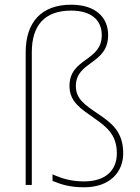

<svg xmlns="http://www.w3.org/2000/svg" viewBox="-20 -785 594 815"><path d="M439 -636C439 -713 384 -765 282 -765C157 -765 89 -692 89 -563V0H115V-563C115 -676 168 -740 282 -740C367 -740 412 -700 412 -636C412 -523 275 -540 275 -420C275 -352 324 -323 382 -282C435 -245 476 -211 476 -134C476 -62 428 -15 337 -15C287 -15 247 -25 203 -45V-17C238 -3 274 10 337 10C449 10 503 -57 503 -134C503 -227 453 -263 396 -302C338 -341 302 -366 302 -420C302 -526 439 -511 439 -636Z"/></svg>

Font: Noto Sans Lao UI Thin
Style: Regular
Weight: 100
Designer: Monotype Design Team
Foundry: Monotype Imaging Inc.
Version: Version 2.000